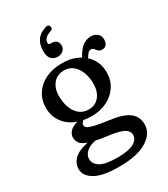

<svg xmlns="http://www.w3.org/2000/svg" viewBox="-224 -796 990 1133"><g transform="rotate(-30 271.0 -230.0)"><path d="M325 -31.5Q418.5 -20 458.2 10.5Q498 41 498 93.5Q498 156 432.8 196.2Q367.5 236.5 244.5 236.5Q132 236.5 80 206Q28 175.5 28 129.5Q28 91 56.5 62.5Q85 34 152 19.5Q116 7 104 -10.5Q92 -28 92 -51.5Q92 -68.5 106.8 -87.2Q121.5 -106 161.5 -117.5Q105.5 -137 73.5 -179.8Q41.5 -222.5 41.5 -279.5Q41.5 -334 68.5 -375.2Q95.5 -416.5 143.5 -439.2Q191.5 -462 254.5 -462Q290 -462 320.2 -454Q350.5 -446 375 -431L376 -433Q419 -514 480.5 -514Q506.5 -514 524 -499.5Q541.5 -485 541.5 -460.5Q541.5 -438.5 531.5 -425.5Q521.5 -412.5 503 -412.5Q485.5 -412.5 477 -421.2Q468.5 -430 461.8 -438.5Q455 -447 444 -447Q432 -447 423 -437.2Q414 -427.5 403.5 -409.5Q457.5 -360 457.5 -284.5Q457.5 -231 430.8 -190Q404 -149 357.5 -126Q311 -103 252 -103Q223.5 -103 197 -108Q181 -95 181 -81.5Q181 -70.5 193 -62.2Q205 -54 236.2 -46.8Q267.5 -39.5 325 -31.5ZM243 -419Q196 -419 169.2 -385.8Q142.5 -352.5 143 -301Q144 -229 175 -187.5Q206 -146 256 -146Q303 -146 329.8 -179.5Q356.5 -213 356 -267.5Q355 -334.5 324.5 -376.8Q294 -419 243 -419ZM111 108.5Q111 141.5 144.5 163Q178 184.5 264.5 184.5Q336.5 184.5 372.2 165.2Q408 146 408 113.5Q408 87 379.5 70.8Q351 54.5 272 44.5Q229.5 39 198.5 32.5Q155.5 40 133.2 61.5Q111 83 111 108.5ZM263 -596Q284 -596 295.2 -584.2Q306.5 -572.5 306.5 -554Q306.5 -533 291.2 -520Q276 -507 254.5 -507Q228.5 -507 211.8 -524Q195 -541 195 -578.5Q195 -622 215.2 -651.8Q235.5 -681.5 278.5 -694Q301 -701 306 -682Q310.5 -665 290 -658.5Q263 -649.5 252 -636.5Q241 -623.5 241 -609Q241 -596 255 -596Z"/></g></svg>

Font: Fraunces 72pt S100
Style: Regular
Weight: 400
Version: Version 1.000; ttfautohint (v1.8.3)